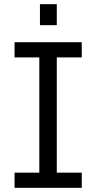

<svg xmlns="http://www.w3.org/2000/svg" viewBox="-20 -903 463 923"><path d="M50 0H373V-73H253V-627H373V-700H50V-627H169V-73H50ZM172 -782H253V-883H172Z"/></svg>

Font: Finlandica
Style: Regular
Weight: 400
Designer: Niklas Ekholm, Juho Hiilivirta, Jaakko Suomalainen
Foundry: Helsinki Type Studio
Version: Version 2.000;Glyphs 3.2 (3202)